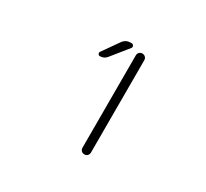

<svg xmlns="http://www.w3.org/2000/svg" viewBox="-149 -1003 1298 1208"><g transform="rotate(30 500.0 -398.5)"><path d="M405.3 -628.9Q386.7 -605.5 356.4 -605.5Q346.7 -605.5 342.8 -614.3Q340.8 -618.2 340.8 -621.1Q340.8 -626 343.8 -629.9L426.8 -748Q447.3 -776.4 482.4 -776.4H488.3Q499 -776.4 503.9 -767.1Q508.8 -757.8 502 -749ZM549.8 -52.7V-722.7Q549.8 -736.3 558.6 -745.1Q567.4 -753.9 580.6 -753.9Q593.8 -753.9 602.5 -745.1Q611.3 -736.3 611.3 -722.7V-52.7Q611.3 -39.1 602.5 -30.3Q593.8 -21.5 580.6 -21.5Q567.4 -21.5 558.6 -30.3Q549.8 -39.1 549.8 -52.7Z"/></g></svg>

Font: Gen Jyuu Gothic L Monospace Light
Style: Regular
Weight: 300
Designer: [Source Han Sans]
Ryoko NISHIZUKA  (kana & ideographs); Paul D. Hunt (Latin, Greek & Cyrillic); Wenlong ZHANG  (bopomofo
Version: Version 1.002.20150607